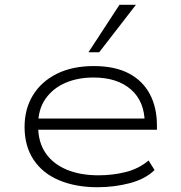

<svg xmlns="http://www.w3.org/2000/svg" viewBox="-20 -777 757 805"><path d="M388 8Q298 8 228.5 -21Q159 -50 121 -107Q83 -164 83 -245Q83 -320 118 -377.5Q153 -435 218 -467.5Q283 -500 373 -500Q462 -500 520.5 -469Q579 -438 608.5 -382Q638 -326 638 -250V-233H117V-280H615L587 -258Q587 -351 529.5 -401.5Q472 -452 372 -452Q306 -452 254 -429.5Q202 -407 171 -363Q140 -319 140 -255V-247Q140 -181 171 -135.5Q202 -90 259 -66Q316 -42 393 -42Q452 -42 506.5 -55.5Q561 -69 603 -104L628 -64Q589 -26 524 -9Q459 8 388 8ZM351 -558 481 -757H550L396 -558Z"/></svg>

Font: Nunito Sans 7pt Expanded ExtraLight
Style: Regular
Weight: 250
Width: 7
Designer: Vernon Adams
Foundry: Vernon Adams
Version: Version 3.101;gftools[0.9.27]